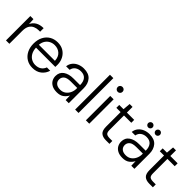

<svg xmlns="http://www.w3.org/2000/svg" viewBox="173 -1760 2807 2807"><g transform="rotate(45 1577.0 -356.0)"><path d="M71 0V-504H135L140 -407Q164 -459 212.5 -487.5Q261 -516 334 -516V-443H307Q264 -443 226 -427Q188 -411 164.5 -373Q141 -335 141 -267V0Z M626 12Q556 12 502.5 -21Q449 -54 418.5 -113.5Q388 -173 388 -253Q388 -333 418.5 -392Q449 -451 503 -483.5Q557 -516 628 -516Q701 -516 752 -483Q803 -450 829.5 -396.5Q856 -343 856 -281Q856 -271 855.5 -260.5Q855 -250 855 -236H456Q459 -173 483.5 -131Q508 -89 546 -68.5Q584 -48 626 -48Q683 -48 720 -73.5Q757 -99 773 -144H842Q823 -77 768 -32.5Q713 12 626 12ZM625 -456Q582 -456 545.5 -437.5Q509 -419 485 -383.5Q461 -348 456 -295H788Q785 -372 739.5 -414Q694 -456 625 -456Z M1131 12Q1070 12 1029.5 -9.5Q989 -31 969.5 -66.5Q950 -102 950 -144Q950 -222 1008.5 -263Q1067 -304 1163 -304H1299Q1299 -377 1266 -416.5Q1233 -456 1168 -456Q1116 -456 1079 -430Q1042 -404 1033 -354H960Q966 -406 996.5 -442.5Q1027 -479 1072.5 -497.5Q1118 -516 1168 -516Q1271 -516 1320 -458.5Q1369 -401 1369 -311V0H1305L1302 -92Q1281 -50 1240.5 -19Q1200 12 1131 12ZM1139 -50Q1189 -50 1224.5 -75.5Q1260 -101 1279.5 -142Q1299 -183 1299 -227V-245H1168Q1088 -245 1055.5 -217Q1023 -189 1023 -146Q1023 -103 1053 -76.5Q1083 -50 1139 -50Z M1501 0V-720H1571V0Z M1758 -623Q1737 -623 1722 -637.5Q1707 -652 1707 -674Q1707 -696 1722 -710Q1737 -724 1758 -724Q1779 -724 1793.5 -710Q1808 -696 1808 -674Q1808 -652 1793.5 -637.5Q1779 -623 1758 -623ZM1723 0V-504H1793V0Z M2135 0Q2070 0 2033.5 -31.5Q1997 -63 1997 -145V-444H1909V-504H1997L2007 -621H2067V-504H2218V-444H2067V-145Q2067 -95 2087 -77.5Q2107 -60 2158 -60H2210V0Z M2488 12Q2427 12 2386.5 -9.5Q2346 -31 2326.5 -66.5Q2307 -102 2307 -144Q2307 -222 2365.5 -263Q2424 -304 2520 -304H2656Q2656 -377 2623 -416.5Q2590 -456 2525 -456Q2473 -456 2436 -430Q2399 -404 2390 -354H2317Q2323 -406 2353.5 -442.5Q2384 -479 2429.5 -497.5Q2475 -516 2525 -516Q2628 -516 2677 -458.5Q2726 -401 2726 -311V0H2662L2659 -92Q2638 -50 2597.5 -19Q2557 12 2488 12ZM2496 -50Q2546 -50 2581.5 -75.5Q2617 -101 2636.5 -142Q2656 -183 2656 -227V-245H2525Q2445 -245 2412.5 -217Q2380 -189 2380 -146Q2380 -103 2410 -76.5Q2440 -50 2496 -50ZM2441 -570Q2422 -570 2408.5 -583.5Q2395 -597 2395 -616Q2395 -634 2408.5 -648Q2422 -662 2441 -662Q2460 -662 2473.5 -648Q2487 -634 2487 -616Q2487 -597 2473.5 -583.5Q2460 -570 2441 -570ZM2595 -570Q2576 -570 2562.5 -583.5Q2549 -597 2549 -616Q2549 -634 2562.5 -648Q2576 -662 2595 -662Q2614 -662 2627 -648Q2640 -634 2640 -616Q2640 -597 2627 -583.5Q2614 -570 2595 -570Z M3033 0Q2968 0 2931.5 -31.5Q2895 -63 2895 -145V-444H2807V-504H2895L2905 -621H2965V-504H3116V-444H2965V-145Q2965 -95 2985 -77.5Q3005 -60 3056 -60H3108V0Z"/></g></svg>

Font: DM Sans Light
Style: Regular
Weight: 300
Designer: Colophon Foundry, Jonny Pinhorn
Foundry: Colophon Foundry
Version: Version 4.004; ttfautohint (v1.8.4.7-5d5b)